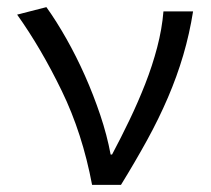

<svg xmlns="http://www.w3.org/2000/svg" viewBox="-20 -518 590 538"><path d="M290 -85Q280 -139 261 -195.5Q242 -252 218 -306Q194 -360 166 -409.5Q138 -459 110 -498L28 -477Q95 -383 153 -263.5Q211 -144 238 0H319Q359 -65 392 -125Q425 -185 450.5 -244.5Q476 -304 493.5 -363.5Q511 -423 521 -486H438Q434 -437 420.5 -385.5Q407 -334 387 -283Q367 -232 343 -182Q319 -132 294 -85Z"/></svg>

Font: Codetta
Style: Regular
Weight: 400
Italic angle: -11°
Designer: Ulrich Proeller
Foundry: PROSA GmbH
Version: Version 2.00;September 29, 2018;FontCreator 11.5.0.2427 64-b